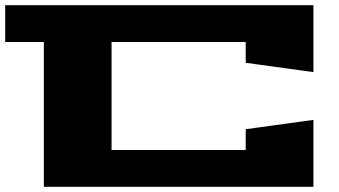

<svg xmlns="http://www.w3.org/2000/svg" viewBox="-20 -720 1308 740"><path d="M0 -558V-700H1188V-442L927 -478V-558H410V-142H927V-222L1188 -258V0H149V-558Z"/></svg>

Font: Stalinist One
Style: Regular
Weight: 400
Designer: Jovanny Lemonad
Foundry: Alexey Maslov, Jovanny Lemonad
Version: Version 3.004